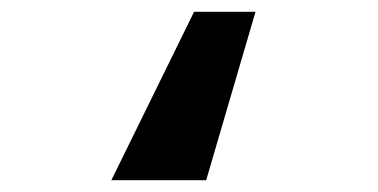

<svg xmlns="http://www.w3.org/2000/svg" viewBox="-20 -216 640 325"><path d="M329 89H168.5L308.5 -196H412.5Z"/></svg>

Font: JuliaMono ExtraBold
Style: Regular
Weight: 800
Monospace: yes
Designer: cormullion
Foundry: corm
Version: Version 0.055; ttfautohint (v1.8.4)